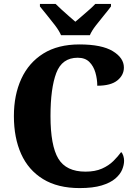

<svg xmlns="http://www.w3.org/2000/svg" viewBox="-20 -951 694 981"><path d="M387 10Q275 10 200 -36Q125 -82 88 -164.5Q51 -247 51 -358Q51 -466 89 -548.5Q127 -631 201.5 -677.5Q276 -724 386 -724Q500 -724 556.5 -689.5Q613 -655 613 -606Q613 -567 579.5 -540Q546 -513 477 -513Q477 -547 467.5 -580Q458 -613 436.5 -634.5Q415 -656 377 -656Q297 -656 267.5 -578Q238 -500 238 -358Q238 -207 278 -140.5Q318 -74 417 -74Q466 -74 501 -89.5Q536 -105 559.5 -128.5Q583 -152 599 -174Q606 -168 610 -155Q614 -142 614 -130Q614 -108 604 -84Q594 -60 569 -38.5Q544 -17 499.5 -3.5Q455 10 387 10ZM292 -771Q282 -794 262 -820.5Q242 -847 220.5 -873Q199 -899 184 -918V-931H264Q275 -920 293.5 -903Q312 -886 331.5 -869Q351 -852 365 -840Q379 -852 399 -869Q419 -886 438 -903Q457 -920 467 -931H547V-918Q533 -899 511.5 -873Q490 -847 469.5 -820.5Q449 -794 439 -771Z"/></svg>

Font: Noto Serif Armenian SemiCondensed ExtraBold
Style: Regular
Weight: 800
Width: 4
Designer: Monotype Design Team
Foundry: Monotype Imaging Inc.
Version: Version 2.008; ttfautohint (v1.8.4.7-5d5b)